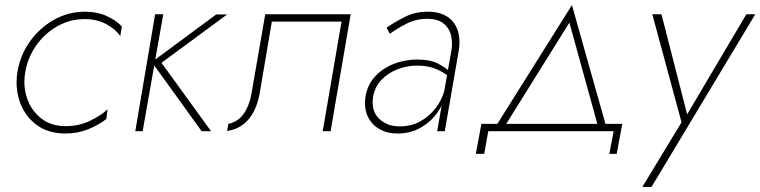

<svg xmlns="http://www.w3.org/2000/svg" viewBox="-20 -516 2990 755"><path d="M79 -230Q88 -288 121.5 -336Q155 -384 205 -412.5Q255 -441 313 -441Q361 -441 398 -421Q435 -401 453 -374L459 -412Q437 -436 399.5 -453Q362 -470 315 -470Q248 -470 191 -437.5Q134 -405 96 -350.5Q58 -296 48 -230Q39 -167 59 -112.5Q79 -58 124.5 -24.5Q170 9 237 9Q286 9 327.5 -8Q369 -25 398 -48L403 -86Q376 -61 333 -40.5Q290 -20 239 -20Q181 -20 142.5 -50Q104 -80 87 -128Q70 -176 79 -230Z M590 -460 512 0H541L622 -460ZM830 -459 577 -272 773 0H810L615 -269L873 -459Z M1359 -460H1023L971 -160Q963 -105 940 -71Q917 -37 878 -29L873 -1Q909 -6 935.5 -26Q962 -46 979 -79.5Q996 -113 1003 -160L1049 -431H1323L1249 0H1280Z M1447 -135Q1454 -175 1480 -202Q1506 -229 1543 -243.5Q1580 -258 1620 -258Q1662 -258 1693 -245.5Q1724 -233 1748 -212L1751 -232Q1732 -251 1701 -266.5Q1670 -282 1621 -282Q1573 -282 1529 -265Q1485 -248 1455 -215.5Q1425 -183 1417 -135Q1411 -91 1426 -58.5Q1441 -26 1472 -8.5Q1503 9 1543 9Q1593 9 1632.5 -13Q1672 -35 1698.5 -71Q1725 -107 1735 -150L1729 -165Q1719 -125 1694 -92Q1669 -59 1633 -39Q1597 -19 1552 -19Q1502 -19 1470.5 -49.5Q1439 -80 1447 -135ZM1513 -383Q1543 -405 1581 -424Q1619 -443 1665 -442Q1701 -441 1722.5 -425Q1744 -409 1752 -382.5Q1760 -356 1756 -323L1699 0H1729L1785 -323Q1789 -354 1784 -380.5Q1779 -407 1764 -427Q1749 -447 1725 -458Q1701 -469 1668 -470Q1615 -471 1574 -450.5Q1533 -430 1500 -407Z M2219 -427 2333 -14H2365L2229 -496L1927 -15H1962ZM2393 0 2376 89H2405L2427 -29H1873L1851 89H1884L1900 0Z M2950 -460H2915L2670 -46L2688 -43L2581 -460H2545L2660 -35L2506 219H2542Z"/></svg>

Font: Jost ExtraLight
Style: Italic
Weight: 250
Italic angle: -5°
Version: Version 3.710